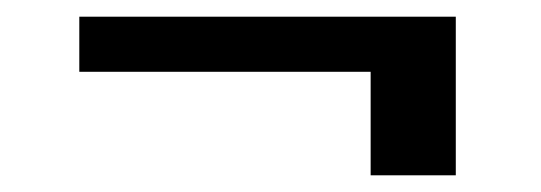

<svg xmlns="http://www.w3.org/2000/svg" viewBox="-20 -390 648 230"><path d="M75 -370H526V-180H424V-304H75Z"/></svg>

Font: Uncial Antiqua
Style: Regular
Weight: 400
Designer: Astigmatic (AOETI)
Foundry: Astigmatic (AOETI)
Version: Version 1.000